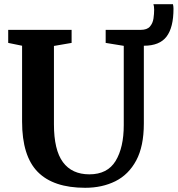

<svg xmlns="http://www.w3.org/2000/svg" viewBox="-20 -885 845 913"><path d="M385 8Q234 8 159.5 -67.5Q85 -143 85 -307V-667.5L19 -681V-743H320.5V-681L236.5 -666.5V-294Q236.5 -172 279.2 -114Q322 -56 405 -56Q491 -56 529.8 -119.8Q568.5 -183.5 568.5 -290V-667L482.5 -681V-743H649Q679.5 -743 693 -758.8Q706.5 -774.5 709.8 -796.8Q713 -819 713 -839Q713 -848.5 712 -854.5Q711 -860.5 709.5 -865H802.5Q805 -854 805 -843.5Q805 -754.5 772 -711Q739 -667.5 664 -667.5V-298Q664 -189.5 627.8 -122Q591.5 -54.5 528.5 -23.2Q465.5 8 385 8Z"/></svg>

Font: Merriweather
Style: Bold
Weight: 700
Designer: Eben Sorkin
Foundry: Eben Sorkin
Version: Version 2.100; ttfautohint (v1.7.19-72a1) -l 8 -r 50 -G 200 